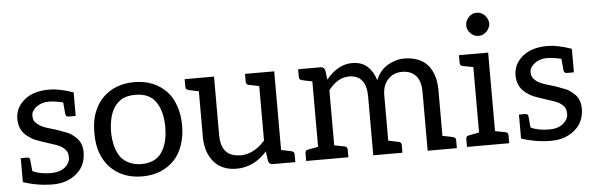

<svg xmlns="http://www.w3.org/2000/svg" viewBox="-48 -888 3254 1055"><g transform="rotate(-5 1579.0 -360.5)"><path d="M231 -514Q284 -514 363 -487V-357H324Q310 -357 307 -371L301 -437Q254 -448 223 -448H222Q181 -448 153 -426Q126 -405 126 -380Q126 -354 138 -342Q158 -319 196 -307L258 -288L306 -270Q326 -263 348 -244Q389 -212 389 -156Q389 -83 340 -40Q287 7 206 7Q123 7 42 -20V-152H78Q90 -152 93 -140L99 -76Q139 -56 202 -56Q250 -56 280 -81Q306 -104 306 -132Q306 -161 294 -174Q280 -190 264 -198Q242 -209 222 -214Q148 -238 129 -246Q105 -257 84 -274Q42 -309 42 -368Q42 -428 90 -470Q140 -514 232 -514Z M799 -496Q843 -478 876 -444Q907 -412 924 -362Q941 -313 941 -254Q941 -195 924 -146Q907 -96 876 -64Q843 -30 799 -12Q754 6 699 6Q644 6 599 -12Q555 -30 522 -64Q492 -95 473 -146Q457 -189 457 -254Q457 -319 473 -362Q492 -413 522 -444Q555 -478 599 -496Q644 -514 699 -514Q754 -514 799 -496ZM811 -112Q848 -164 848 -253Q848 -342 811 -394Q776 -444 699 -444Q660 -444 633 -432Q607 -420 587 -394Q568 -368 559 -334Q549 -294 549 -252Q549 -212 559 -172Q568 -138 587 -112Q605 -89 633 -76Q665 -62 699 -62Q776 -62 811 -112Z M1245 -62Q1320 -62 1382 -132V-432Q1373 -435 1325 -444Q1310 -447 1310 -463V-506H1471V-72Q1519 -63 1528 -60Q1543 -57 1543 -42V1H1418Q1400 1 1394 -18L1387 -72Q1315 9 1219 9Q1138 9 1093 -44Q1049 -97 1049 -183V-433Q1003 -442 993 -445Q977 -448 977 -464V-506H1139V-184Q1139 -124 1165 -94Q1192 -63 1245 -63Z M1758 -435Q1822 -514 1901 -514Q1953 -514 1985 -485Q2016 -457 2031 -408Q2053 -462 2097 -488Q2143 -514 2185 -514Q2229 -514 2263 -501Q2295 -489 2317 -464Q2361 -414 2361 -322V-72Q2411 -63 2419 -60Q2434 -57 2434 -42V2H2273V-321Q2273 -382 2247 -411Q2219 -442 2171 -442Q2125 -442 2095 -412Q2062 -379 2062 -322V-72L2119 -60Q2134 -57 2134 -42V1H1973V-322Q1973 -442 1877 -442Q1815 -442 1764 -376V-72L1791 -67Q1818 -61 1821 -61Q1836 -58 1836 -42V0H1603V-42Q1603 -58 1617 -61L1675 -72V-433Q1625 -442 1617 -445Q1603 -448 1603 -464V-506H1727Q1745 -506 1751 -488Z M2549 -641Q2544 -651 2544 -665Q2544 -680 2549 -690Q2556 -704 2563 -711Q2571 -719 2583 -725Q2593 -730 2607 -730Q2621 -730 2631 -725Q2643 -719 2651 -711Q2658 -704 2665 -690Q2671 -678 2671 -665Q2671 -653 2665 -641Q2659 -629 2651 -621Q2643 -613 2631 -607Q2621 -602 2607 -602Q2593 -602 2583 -607Q2571 -613 2563 -621Q2555 -629 2549 -641ZM2708 -62Q2723 -59 2723 -43V0H2490V-43Q2490 -59 2505 -62L2563 -73V-434L2505 -445Q2490 -448 2490 -464V-506H2651V-73Z M2979 -514Q3032 -514 3111 -487V-357H3072Q3058 -357 3055 -371L3049 -437Q3002 -448 2971 -448H2970Q2929 -448 2901 -426Q2874 -405 2874 -380Q2874 -354 2886 -342Q2906 -319 2944 -307L3006 -288L3054 -270Q3074 -263 3096 -244Q3137 -212 3137 -156Q3137 -83 3088 -40Q3035 7 2954 7Q2871 7 2790 -20V-152H2826Q2838 -152 2841 -140L2847 -76Q2887 -56 2950 -56Q2998 -56 3028 -81Q3054 -104 3054 -132Q3054 -161 3042 -174Q3028 -190 3012 -198Q2990 -209 2970 -214Q2896 -238 2877 -246Q2853 -257 2832 -274Q2790 -309 2790 -368Q2790 -428 2838 -470Q2888 -514 2980 -514Z"/></g></svg>

Font: Aleo
Style: Regular
Weight: 400
Designer: Alessio Laiso
Version: Version 1.1